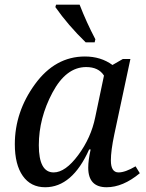

<svg xmlns="http://www.w3.org/2000/svg" viewBox="-20 -786 619 816"><path d="M365.2 -150.9H358.9Q287.1 9.8 171.9 9.8Q110.8 9.8 76.9 -38.3Q43 -86.4 43 -172.9Q43 -310.5 128.7 -428.2Q214.4 -545.9 340.8 -545.9Q408.7 -545.9 458 -509.8L502 -535.2H534.2L465.8 -214.8Q451.2 -146 451.2 -104Q451.2 -53.2 483.9 -53.2Q512.2 -53.2 556.2 -79.1L574.2 -49.8Q502.4 9.8 433.1 9.8Q355 9.8 355 -73.2Q355 -105 365.2 -150.9ZM421.9 -464.8Q398.9 -501 346.2 -501Q260.7 -501 202.9 -392.3Q145 -283.7 145 -168.9Q145 -53.2 208 -53.2Q257.8 -53.2 312.5 -127Q367.2 -200.7 384.8 -288.1ZM344.2 -606Q269 -679.2 215.3 -755.9L218.3 -766.1H318.4Q347.7 -690.4 385.3 -619.1L382.3 -606Z"/></svg>

Font: Droid Serif
Style: Italic
Weight: 400
Italic angle: -12°
Designer: Monotype Design team
Foundry: Monotype Imaging Inc.
Version: Version 1.03